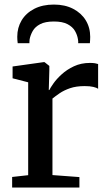

<svg xmlns="http://www.w3.org/2000/svg" viewBox="-20 -842 483 862"><path d="M34.5 0V-47.5L106.5 -55.5V-472.5L36.5 -490.5V-543.5L175.5 -563H180L201.5 -546V-526L199 -437.5L201.5 -438Q206 -447.5 219.8 -467.2Q233.5 -487 256.8 -508.2Q280 -529.5 312 -544.5Q344 -559.5 384 -559.5Q398 -559.5 406.5 -558Q415 -556.5 420.5 -554.5V-443.5Q414.5 -448 399.2 -451.8Q384 -455.5 360.5 -455.5Q322 -455.5 294.5 -446Q267 -436.5 248 -423.5Q229 -410.5 215.5 -399.5V-56L336.5 -47V0ZM222 -821.5Q271.5 -821.5 308.2 -802.5Q345 -783.5 365 -750.8Q385 -718 385 -676.5Q385 -670 384.5 -662.2Q384 -654.5 383.5 -648H331Q331.5 -651.5 331.2 -656Q331 -660.5 330 -665.5Q327 -685 316.5 -703.2Q306 -721.5 283.2 -733.5Q260.5 -745.5 222 -745.5Q183 -745.5 160.2 -733.5Q137.5 -721.5 127 -703Q116.5 -684.5 113 -665.5Q112.5 -660.5 112.2 -656Q112 -651.5 112 -648H59.5Q58.5 -654.5 58 -662.2Q57.5 -670 57.5 -677Q57.5 -718 77.2 -750.8Q97 -783.5 134 -802.5Q171 -821.5 222 -821.5Z"/></svg>

Font: Merriweather 28pt Medium
Style: Regular
Weight: 500
Version: Version 2.100